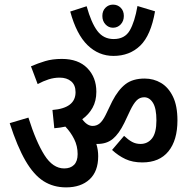

<svg xmlns="http://www.w3.org/2000/svg" viewBox="-20 -887 824 831"><path d="M423 -818Q423 -840 436.5 -853.5Q450 -867 469 -867Q489 -867 502.5 -853.5Q516 -840 516 -818Q516 -796 502.5 -781.5Q489 -767 469 -767Q450 -767 436.5 -781.5Q423 -796 423 -818ZM651 -838Q633 -734 587 -689.5Q541 -645 471 -645Q407 -645 359 -691.5Q311 -738 284 -837L355 -860Q375 -788 401.5 -753Q428 -718 472 -718Q520 -718 541.5 -755Q563 -792 575 -861ZM405 -211Q405 -145 367.5 -110.5Q330 -76 266 -76Q211 -76 168.5 -103Q126 -130 90.5 -191Q55 -252 22 -354L103 -378Q136 -273 172.5 -215.5Q209 -158 258 -158Q285 -158 300.5 -173.5Q316 -189 316 -220Q316 -255 301 -285Q286 -315 263 -339Q240 -334 215 -332L207 -411Q307 -419 307 -488Q307 -519 288 -535Q269 -551 238 -551Q214 -551 190.5 -543.5Q167 -536 143 -523L114 -600Q144 -613 175.5 -622.5Q207 -632 248 -632Q319 -632 358 -592Q397 -552 397 -490Q397 -450 380.5 -420.5Q364 -391 336 -371Q357 -342 381 -342Q398 -342 411 -352.5Q424 -363 437 -389L466 -449Q492 -499 523.5 -523Q555 -547 606 -547Q645 -547 677 -528Q709 -509 728.5 -469Q748 -429 748 -366Q748 -280 709 -232Q670 -184 596 -184Q554 -184 523 -198.5Q492 -213 465 -238L517 -299Q535 -282 551.5 -273Q568 -264 588 -264Q619 -264 638 -288Q657 -312 657 -366Q657 -418 642 -442Q627 -466 604 -466Q585 -466 571.5 -452.5Q558 -439 544 -410L518 -355Q495 -308 468.5 -286Q442 -264 402 -264Q399 -264 397 -264Q405 -238 405 -211Z"/></svg>

Font: Noto Sans Condensed Medium
Style: Italic
Weight: 500
Width: 3
Italic angle: -12°
Designer: Monotype Design Team
Foundry: Monotype Imaging Inc.
Version: Version 2.013; ttfautohint (v1.8.4.7-5d5b)